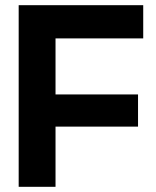

<svg xmlns="http://www.w3.org/2000/svg" viewBox="-20 -720 602 740"><path d="M52 0V-700H532V-572H194V-356H512V-232H194V0Z"/></svg>

Font: Tektur SemiBold
Style: Regular
Weight: 600
Designer: Adam Jagosz
Foundry: Adam Jagosz
Version: Version 1.005;gftools[0.9.30]